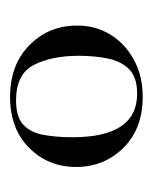

<svg xmlns="http://www.w3.org/2000/svg" viewBox="18 -688 297 372"><g transform="rotate(90 166.0 -501.5)"><path d="M167 -373Q105 -373 67 -410.5Q29 -448 29 -503Q29 -538 46 -566.5Q63 -595 94.5 -612.5Q126 -630 167 -630Q229 -630 266 -592.5Q303 -555 303 -501Q303 -447 266 -410Q229 -373 167 -373ZM174 -384.6Q205.9 -384.6 221 -398.5Q236 -412.4 240.7 -437.2Q245.4 -462 245.4 -494Q245.4 -619.2 161 -619.2Q129.9 -619.2 114.4 -604.4Q98.8 -589.6 93.2 -563.8Q87.6 -538 87.6 -506Q87.6 -454 105.2 -419.3Q122.7 -384.6 174 -384.6Z"/></g></svg>

Font: Cormorant Garamond Light
Style: Regular
Weight: 300
Designer: Christian Thalmann (Catharsis Fonts)
Foundry: Catharsis Fonts
Version: Version 4.001